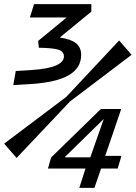

<svg xmlns="http://www.w3.org/2000/svg" viewBox="-20 -675 654 925"><path d="M299 -591H124L144 -655H420V-619L270 -496V-494Q323 -486 347 -466Q371 -446 371 -411Q371 -347 311 -312.5Q251 -278 127 -270L44 -265L56 -333L136 -338Q211 -343 249.5 -359.5Q288 -376 288 -403Q288 -427 261.5 -435.5Q235 -444 167 -445L164 -478L299 -589ZM392 137H211L226 84L466 -150H564L487 76H565L547 137H467L435 230H362ZM415 83 480 -102 293 81V83ZM614 -411 317 -186 60 86 0 17 299 -208 554 -480Z"/></svg>

Font: Intel One Mono Medium
Style: Italic
Weight: 500
Italic angle: -16°
Monospace: yes
Designer: Fred Shallcrass
Foundry: Frere-Jones Type LLC
Version: Version 1.400;hotconv 1.1.0;makeotfexe 2.6.0;FJTRelease1.4